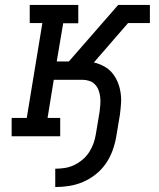

<svg xmlns="http://www.w3.org/2000/svg" viewBox="-20 -550 640 775"><path d="M203 205V131Q222 131 241.5 128Q261 125 279 116.5Q297 108 313 94.5Q329 81 340 64Q351 47 357.5 28.5Q364 10 367 -9L382 -99Q384 -114 385 -129Q386 -144 384.5 -158Q383 -172 378 -185.5Q373 -199 363.5 -209Q354 -219 340.5 -223.5Q327 -228 312 -228H197L172 -74H223V0H27V-74H88L151 -457H100V-530H296V-456H235L209 -302H258L457 -530H585V-457H497L359 -298Q380 -293 399.5 -282.5Q419 -272 432.5 -256Q446 -240 454.5 -220Q463 -200 466.5 -177.5Q470 -155 468.5 -132.5Q467 -110 464 -87L449 3Q444 31 434 58.5Q424 86 407 110.5Q390 135 366 154Q342 173 315 184.5Q288 196 259.5 200.5Q231 205 203 205Z"/></svg>

Font: Iosevka Slab Extended Oblique
Style: Regular
Weight: 400
Width: 7
Italic angle: -9°
Monospace: yes
Designer: Belleve Invis
Foundry: Belleve Invis
Version: Version 11.1.0; ttfautohint (v1.8.3)